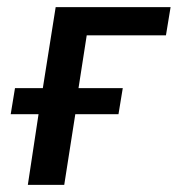

<svg xmlns="http://www.w3.org/2000/svg" viewBox="-20 -518 498 538"><path d="M58 0 88 -198H10L22 -271H100L136 -498H458L445 -419H223L200 -271H324L312 -198H191L160 0Z"/></svg>

Font: Nunito Sans 7pt Condensed SemiBold
Style: Italic
Weight: 600
Width: 3
Italic angle: -9°
Designer: Vernon Adams
Foundry: Vernon Adams
Version: Version 3.101;gftools[0.9.27]